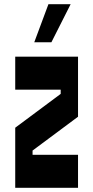

<svg xmlns="http://www.w3.org/2000/svg" viewBox="-20 -888 440 908"><path d="M52 -464H267V-444L52 -284V0H349V-156H134V-176L349 -336V-620H52ZM223 -688 314 -868H209L142 -688Z"/></svg>

Font: Yard Headline
Style: Regular
Weight: 400
Monospace: yes
Designer: Roman Shamin
Foundry: Evil Martians
Version: Version 1.000